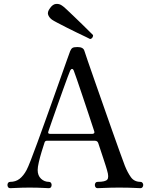

<svg xmlns="http://www.w3.org/2000/svg" viewBox="-20 -984 796 1004"><path d="M33 0Q26 0 22.5 -5Q19 -10 19 -17Q19 -23 22.5 -28Q26 -33 33 -33Q62 -33 82.5 -49Q103 -65 119 -95Q126 -108 140.5 -145Q155 -182 174.5 -235.5Q194 -289 216 -350Q238 -411 259.5 -471.5Q281 -532 299.5 -584Q318 -636 330.5 -671.5Q343 -707 347 -717Q352 -729 359 -733.5Q366 -738 385 -738Q415 -738 421 -719Q425 -706 439.5 -664Q454 -622 475 -562Q496 -502 519.5 -435Q543 -368 565.5 -304Q588 -240 606 -190.5Q624 -141 633 -117Q647 -82 664.5 -57.5Q682 -33 715 -33Q721 -33 725 -28Q729 -23 729 -17Q729 -10 725 -5Q721 0 715 0Q705 0 679.5 -1.5Q654 -3 602 -3Q559 -3 530 -1.5Q501 0 490 0Q483 0 479.5 -5Q476 -10 476 -17Q476 -23 479.5 -28Q483 -33 490 -33Q531 -33 541 -45Q551 -57 540 -93Q539 -96 538 -100Q537 -104 533 -116.5Q529 -129 520 -156.5Q511 -184 494 -235Q490 -248 476 -248H225Q216 -248 213 -239Q206 -218 197.5 -190Q189 -162 183 -136Q177 -110 177 -95Q177 -66 194.5 -49.5Q212 -33 236 -33Q243 -33 246.5 -28Q250 -23 250 -17Q250 -10 246.5 -5Q243 0 236 0Q226 0 202 -1.5Q178 -3 134 -3Q96 -3 69.5 -1.5Q43 0 33 0ZM242 -284H463Q468 -284 471.5 -287Q475 -290 473 -297Q458 -343 441 -394Q424 -445 408.5 -491Q393 -537 381.5 -570.5Q370 -604 366 -614Q362 -624 356.5 -623.5Q351 -623 347 -615Q344 -608 333.5 -580.5Q323 -553 309.5 -514.5Q296 -476 281 -434.5Q266 -393 253.5 -356.5Q241 -320 233 -297Q228 -284 242 -284ZM451 -780Q448 -782 429 -791Q410 -800 383 -813Q356 -826 328.5 -840Q301 -854 280 -865Q259 -876 252 -881Q238 -891 232 -906Q226 -921 242 -942Q256 -962 273 -963.5Q290 -965 304 -955Q311 -951 328.5 -934.5Q346 -918 368 -897Q390 -876 411.5 -855Q433 -834 448 -819Q463 -804 466 -801Q468 -795 463.5 -788Q459 -781 451 -780Z"/></svg>

Font: TsukuhouMincho
Style: Regular
Weight: 400
Designer: Iose
Foundry: Typographish
Version: Version 1.001; ttfautohint (v1.8.3)